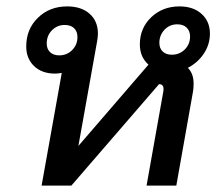

<svg xmlns="http://www.w3.org/2000/svg" viewBox="-20 -580 691 600"><path d="M567 -368Q585 -350 585 -319Q585 -303 583 -293L531 0H438L490 -292Q491 -296 491 -302Q491 -317 477 -317L203 0H110L173 -352Q159 -350 152 -350Q111 -350 86.5 -373.5Q62 -397 62 -435Q62 -489 98.5 -524.5Q135 -560 190 -560Q234 -560 260 -537Q286 -514 286 -475Q286 -468 284 -454L225 -124L444 -378Q417 -402 417 -441Q417 -492 452.5 -526Q488 -560 541 -560Q584 -560 610 -536.5Q636 -513 636 -475Q636 -441 617 -412.5Q598 -384 567 -368ZM574 -466Q574 -483 563.5 -493.5Q553 -504 534 -504Q510 -504 494 -487Q478 -470 478 -446Q478 -429 488.5 -419Q499 -409 517 -409Q541 -409 557.5 -425.5Q574 -442 574 -466ZM222 -464Q222 -482 211.5 -492Q201 -502 182 -502Q159 -502 142.5 -485.5Q126 -469 126 -444Q126 -427 136.5 -417Q147 -407 165 -407Q189 -407 205.5 -423.5Q222 -440 222 -464Z"/></svg>

Font: Bai Jamjuree Medium
Style: Italic
Weight: 500
Italic angle: -10°
Version: Version 1.000; ttfautohint (v1.6)